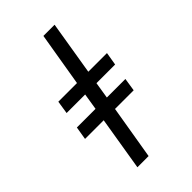

<svg xmlns="http://www.w3.org/2000/svg" viewBox="-282 -922 1164 1164"><g transform="rotate(-45 300.0 -340.0)"><path d="M172 143 229 -203H69L83 -287H243L260 -393H101L114 -477H274L332 -823H428L371 -477H531L517 -393H357L340 -287H499L486 -203H326L268 143Z"/></g></svg>

Font: Iosevka Slab Medium Extended
Style: Italic
Weight: 500
Width: 7
Italic angle: -9°
Monospace: yes
Designer: Belleve Invis
Foundry: Belleve Invis
Version: Version 11.1.0; ttfautohint (v1.8.3)